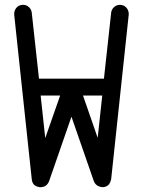

<svg xmlns="http://www.w3.org/2000/svg" viewBox="-20 -774 619 798"><path d="M39 -717C39 -716 39 -714 39 -713L112 -29C115 -4 129 1 145 4C146 4 148 4 149 4C174 4 182 -16 184 -21L277 -289L370 -21C379 3 404 4 409 4C433 1 438 -14 442 -29L515 -713C515 -714 515 -716 515 -717C515 -737 499 -754 479 -754C460 -754 444 -740 442 -721L412 -447H142L112 -721C110 -740 94 -754 76 -754C50 -754 39 -732 39 -717ZM405 -377 386 -201 325 -377ZM230 -377 168 -200 149 -377Z"/></svg>

Font: LS
Style: RegularAlt
Weight: 500
Designer: BSozoo
Foundry: BSozoo
Version: Version 001.000